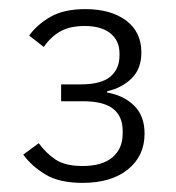

<svg xmlns="http://www.w3.org/2000/svg" viewBox="-20 -724 386 421"><path d="M157 -539Q202 -539 222 -556Q242 -573 242 -602V-607Q242 -635 222 -651Q202 -667 166 -667Q133 -667 112 -655Q91 -643 76 -621L44 -646Q61 -670 90.5 -687Q120 -704 167 -704Q223 -704 256.5 -679Q290 -654 290 -609Q290 -573 268.5 -552Q247 -531 215 -524V-521Q251 -515 274 -492.5Q297 -470 297 -431Q297 -382 260.5 -352.5Q224 -323 161 -323Q110 -323 79.5 -341.5Q49 -360 31 -385L65 -410Q81 -388 102 -374Q123 -360 161 -360Q204 -360 226.5 -379Q249 -398 249 -431V-437Q249 -469 228 -485.5Q207 -502 162 -502H114V-539Z"/></svg>

Font: IBM Plex Thai Light
Style: Regular
Weight: 300
Designer: Mike Abbink, Paul van der Laan, Pieter van Rosmalen, Ben Mitchell, Mark Frömberg
Foundry: Bold Monday
Version: Version 1.0